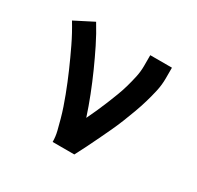

<svg xmlns="http://www.w3.org/2000/svg" viewBox="-122 -679 843 821"><g transform="rotate(30 300.0 -269.0)"><path d="M228 0Q228 -26 221.5 -52Q215 -78 208 -103.5Q201 -129 192.5 -154Q184 -179 174.5 -204Q165 -229 155 -253.5Q145 -278 134.5 -302Q124 -326 113 -350Q102 -374 90.5 -398Q79 -422 66.5 -445Q54 -468 40 -491L132 -538Q159 -494 182 -447.5Q205 -401 226 -354Q247 -307 266 -258.5Q285 -210 301 -161Q313 -186 324.5 -211.5Q336 -237 346.5 -263Q357 -289 367 -315Q377 -341 384.5 -367.5Q392 -394 398 -421.5Q404 -449 404 -477V-530H511V-477Q511 -445 504 -413.5Q497 -382 488 -351.5Q479 -321 468 -291Q457 -261 445 -231Q433 -201 419.5 -172Q406 -143 392 -114Q378 -85 364 -56.5Q350 -28 335 0Z"/></g></svg>

Font: Iosevka Slab Semibold Extended
Style: Regular
Weight: 600
Width: 7
Monospace: yes
Designer: Belleve Invis
Foundry: Belleve Invis
Version: Version 11.1.0; ttfautohint (v1.8.3)